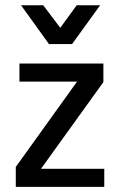

<svg xmlns="http://www.w3.org/2000/svg" viewBox="-20 -728 472 748"><path d="M41.5 0V-77.6L280.3 -410.2H55.7V-480.5H382.8V-408.2L139.6 -70.3H386.2V0ZM170.9 -556.2 62 -707.5H148.4L214.8 -619.6L278.8 -707.5H370.1L260.7 -556.2Z"/></svg>

Font: Shanti
Style: Regular
Weight: 400
Designer: Vernon Adams
Foundry: Vernon Adams
Version: Version 1.100; ttfautohint (v1.8.4)